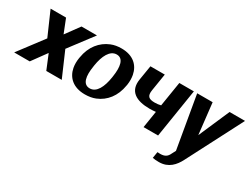

<svg xmlns="http://www.w3.org/2000/svg" viewBox="-70 -1066 2339 1807"><g transform="rotate(30 1099.0 -162.5)"><path d="M-3 0H166L281 -158L346 0H514L397 -270L592 -528H424L315 -379L256 -528H88L201 -270Z M553 -259C547 -220 547 -186 553 -153C571 -59 641 10 769 10C810 10 849 4 883 -10C980 -49 1049 -135 1069 -259L1071 -269C1077 -308 1076 -342 1070 -375C1052 -469 983 -538 855 -538C814 -538 777 -532 743 -518C646 -479 575 -393 555 -269ZM709 -257 711 -271C728 -379 770 -466 844 -466C918 -466 932 -381 915 -271L913 -257C896 -147 855 -62 781 -62C705 -62 691 -146 709 -257Z M1147 -369C1125 -232 1218 -178 1366 -178C1389 -178 1410 -180 1432 -182L1403 0H1561L1645 -528H1487L1444 -260C1423 -255 1403 -252 1378 -252C1313 -252 1288 -272 1299 -341L1329 -528H1173Z M1681 -528 1779 41 1757 83C1739 123 1713 140 1663 140C1657 140 1650 139 1642 139H1634L1623 207C1643 211 1665 213 1692 213C1796 213 1853 147 1890 74L2201 -528H2033L1887 -192L1849 -528Z"/></g></svg>

Font: Aerodynamic
Style: BdObl
Weight: 500
Designer: Google
Version: Version 2.000980; 2014